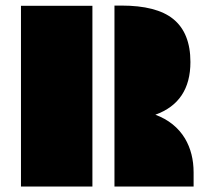

<svg xmlns="http://www.w3.org/2000/svg" viewBox="-20 -686 789 706"><path d="M680.2 -458Q680.2 -310.5 551.3 -264.2Q623.5 -237.3 660.2 -176.8Q691.9 -123 691.9 -51.8V0H400.9V-665.5H426.3Q555.2 -665.5 616.2 -616.7Q680.2 -565.4 680.2 -458ZM57.1 -664.6H319.8V0H57.1Z"/></svg>

Font: Plaster
Style: Regular
Weight: 400
Designer: Eben Sorkin
Foundry: Eben Sorkin
Version: Version 1.007